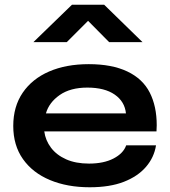

<svg xmlns="http://www.w3.org/2000/svg" viewBox="-20 -779 718 811"><path d="M513 -165H639Q631 -114 596.5 -74Q562 -34 503 -11Q444 12 359 12Q264 12 191 -18.5Q118 -49 77 -107Q36 -165 36 -247Q36 -329 76 -387.5Q116 -446 187.5 -477Q259 -508 355 -508Q453 -508 518 -477Q583 -446 612.5 -388Q642 -330 642 -250Q642 -237 641 -224H167Q172 -186 195.5 -155Q219 -124 259.5 -106Q300 -88 356 -88Q418 -88 459.5 -109.5Q501 -131 513 -165ZM349 -409Q277 -409 232 -377.5Q187 -346 174 -300H512Q507 -350 464.5 -379.5Q422 -409 349 -409ZM420 -759 582 -601H441L352 -691L262 -601H121L284 -759Z"/></svg>

Font: Syne Modified
Style: Bold
Weight: 700
Designer: Lucas Descroix
Foundry: Bonjour Monde
Version: Version 2.200